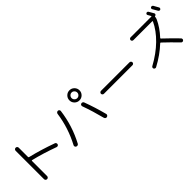

<svg xmlns="http://www.w3.org/2000/svg" viewBox="245 -2151 3510 3510"><g transform="rotate(-45 2000.0 -396.0)"><path d="M252.9 6.8V-726.6Q252.9 -743.2 264.6 -754.9Q276.4 -766.6 293 -766.6Q309.6 -766.6 321.3 -755.4Q333 -744.1 333 -726.6V-487.3Q333 -475.6 344.7 -471.7Q592.8 -412.1 857.4 -316.4Q872.1 -311.5 878.4 -296.9Q884.8 -282.2 879.9 -267.1Q875 -252 860.4 -245.6Q845.7 -239.3 831.1 -244.1Q577.1 -336.9 344.7 -393.6Q333 -395.5 333 -384.8V6.8Q333 23.4 321.3 35.2Q309.6 46.9 293 46.9Q276.4 46.9 264.6 35.6Q252.9 24.4 252.9 6.8Z M1781.2 -734.9Q1759.8 -756.8 1730 -756.8Q1700.2 -756.8 1678.7 -734.9Q1657.2 -712.9 1657.2 -683.1Q1657.2 -653.3 1678.7 -631.8Q1700.2 -610.4 1730 -610.4Q1759.8 -610.4 1781.2 -631.8Q1802.7 -653.3 1802.7 -683.1Q1802.7 -712.9 1781.2 -734.9ZM1822.3 -590.8Q1784.2 -552.7 1730 -552.7Q1675.8 -552.7 1637.7 -590.8Q1599.6 -628.9 1599.6 -683.1Q1599.6 -737.3 1637.7 -775.4Q1675.8 -813.5 1730 -813.5Q1784.2 -813.5 1822.3 -775.4Q1860.4 -737.3 1860.4 -683.1Q1860.4 -628.9 1822.3 -590.8ZM1712.9 -489.3Q1728.5 -494.1 1743.7 -487.3Q1758.8 -480.5 1764.6 -463.9Q1840.8 -259.8 1900.4 -31.2Q1904.3 -15.6 1895 -1.5Q1885.7 12.7 1868.7 17.1Q1851.6 21.5 1837.9 11.7Q1824.2 2 1819.3 -14.6Q1762.7 -237.3 1689.5 -440.4Q1684.6 -455.1 1690.9 -470.2Q1697.3 -485.4 1712.9 -489.3ZM1090.8 2Q1076.2 -4.9 1071.3 -20.5Q1066.4 -36.1 1074.2 -50.8Q1227.5 -339.8 1272.5 -661.1Q1274.4 -677.7 1287.6 -688.5Q1300.8 -699.2 1317.4 -698.2Q1334 -697.3 1343.8 -684.6Q1353.5 -671.9 1351.6 -656.2Q1307.6 -315.4 1147.5 -14.6Q1139.6 0 1123 4.9Q1106.4 9.8 1090.8 2Z M2131.8 -322.3Q2116.2 -322.3 2104.5 -333Q2092.8 -343.8 2092.8 -359.9Q2092.8 -376 2104.5 -387.2Q2116.2 -398.4 2131.8 -398.4H2868.2Q2883.8 -398.4 2895.5 -387.2Q2907.2 -376 2907.2 -359.9Q2907.2 -343.8 2895.5 -333Q2883.8 -322.3 2868.2 -322.3Z M3848.6 -792Q3841.8 -802.7 3845.7 -815.4Q3849.6 -828.1 3861.3 -834Q3873 -839.8 3886.2 -835.9Q3899.4 -832 3906.2 -821.3Q3932.6 -778.3 3960.9 -723.6Q3966.8 -712.9 3962.4 -700.7Q3958 -688.5 3947.3 -681.6Q3935.5 -675.8 3922.9 -680.2Q3910.2 -684.6 3903.3 -697.3Q3882.8 -733.4 3848.6 -792ZM3844.7 -41Q3855.5 -30.3 3855.5 -14.2Q3855.5 2 3843.8 11.7Q3833 22.5 3817.4 22.5Q3801.8 22.5 3792 10.7Q3654.3 -131.8 3530.3 -248Q3521.5 -256.8 3511.7 -248Q3356.4 -101.6 3149.4 8.8Q3136.7 15.6 3122.1 11.2Q3107.4 6.8 3099.6 -5.9Q3092.8 -19.5 3096.7 -33.2Q3100.6 -46.9 3115.2 -54.7Q3323.2 -168 3473.6 -314.5Q3624 -460.9 3700.2 -624Q3701.2 -627.9 3699.2 -631.3Q3697.3 -634.8 3693.4 -634.8H3205.1Q3190.4 -634.8 3179.7 -645.5Q3168.9 -656.2 3168.9 -670.9Q3168.9 -685.5 3179.7 -696.3Q3190.4 -707 3205.1 -707H3742.2Q3746.1 -707 3748 -710Q3750 -712.9 3748 -715.8Q3734.4 -741.2 3713.9 -776.4Q3707 -787.1 3710.4 -798.8Q3713.9 -810.5 3725.1 -816.9Q3736.3 -823.2 3749 -819.8Q3761.7 -816.4 3768.6 -804.7Q3810.5 -733.4 3823.2 -710Q3829.1 -699.2 3824.7 -687Q3820.3 -674.8 3808.6 -668.9Q3804.7 -666 3798.8 -666Q3788.1 -664.1 3788.1 -656.2Q3786.1 -626 3775.4 -601.6Q3708 -454.1 3581.1 -317.4Q3573.2 -307.6 3581.1 -300.8Q3730.5 -160.2 3844.7 -41Z"/></g></svg>

Font: Rounded-X Mgen+ 1mn regular
Style: Regular
Weight: 400
Designer: [Source Han Sans]
Ryoko NISHIZUKA  (kana & ideographs); Paul D. Hunt (Latin, Greek & Cyrillic); Wenlong ZHANG  (bopomofo
Version: Version 1.059.20150602